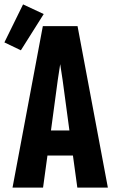

<svg xmlns="http://www.w3.org/2000/svg" viewBox="-24 -854 544 874"><path d="M33 0 171 -735H329L467 0H328L308 -146H192L172 0ZM292 -260 261 -490Q258 -508 255.5 -526Q253 -544 250 -562Q247 -544 244.5 -526Q242 -508 239 -490L208 -260ZM71 -625 -4 -661 81 -834 175 -790Z"/></svg>

Font: Iosevka SS04 Heavy
Style: Regular
Weight: 900
Monospace: yes
Designer: Belleve Invis
Foundry: Belleve Invis
Version: Version 19.0.0; ttfautohint (v1.8.4)